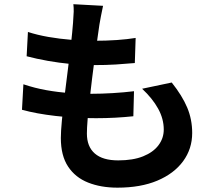

<svg xmlns="http://www.w3.org/2000/svg" viewBox="-20 -829 1040 911"><path d="M469 -801.4Q462.9 -774.4 459.1 -753Q455.2 -731.7 451.7 -712.2Q448.5 -690.7 443 -651.5Q437.5 -612.4 430.6 -562.7Q423.7 -512.9 417.3 -459.4Q410.9 -405.8 405 -354.9Q399.1 -303.9 395.7 -262.1Q392.3 -220.4 392.3 -195.3Q392.3 -133.3 429.8 -100.7Q467.2 -68 540.8 -68Q611.1 -68 659 -87.3Q706.9 -106.5 732 -139.9Q757 -173.2 757 -214.2Q757 -265 730.4 -313.3Q703.8 -361.7 654.3 -407.9L794.8 -437.5Q844.7 -374.8 868.3 -318.6Q891.9 -262.4 891.9 -198.1Q891.9 -122.8 848.8 -64Q805.7 -5.3 726.5 28.1Q647.4 61.4 537.3 61.4Q458.7 61.4 397.9 37.2Q337.2 13.1 303 -38.8Q268.7 -90.6 268.7 -174.3Q268.7 -205.2 273.6 -256.8Q278.5 -308.4 286 -370.7Q293.5 -433 301.9 -497.6Q310.3 -562.3 316.8 -620.4Q323.3 -678.4 326.5 -720.2Q329.3 -755.2 329.7 -773.6Q330.1 -792.1 328.1 -809.1ZM112.5 -677.4Q156.6 -663 209.9 -653.7Q263.2 -644.5 319 -640Q374.8 -635.5 425.3 -635.5Q483.8 -635.5 535 -639.1Q586.1 -642.8 623.6 -649L619.7 -529.9Q574.7 -525.9 529.6 -523Q484.5 -520.1 421.6 -520.1Q371.3 -520.1 316.1 -525.4Q260.9 -530.7 207 -540.2Q153.1 -549.8 106.4 -562.1ZM91 -429.1Q144.9 -411 200.5 -401.1Q256 -391.2 310.4 -387.6Q364.8 -384 415.4 -384Q461.5 -384 514.5 -387.2Q567.6 -390.4 615.8 -396.2L612.7 -277.4Q571.1 -273 527 -270.6Q482.9 -268.2 435.9 -268.2Q336 -268.2 244.1 -278.8Q152.3 -289.3 84.3 -308.2Z"/></svg>

Font: Noto Sans HK Thin
Style: Regular
Weight: 100
Designer: Ryoko NISHIZUKA 西塚涼子 (kana, bopomofo & ideographs); Paul D. Hunt (Latin, Greek & Cyrillic); Sandoll Communications 산돌커뮤니
Foundry: Adobe
Version: Version 2.004-H2;hotconv 1.0.118;makeotfexe 2.5.65603